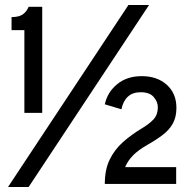

<svg xmlns="http://www.w3.org/2000/svg" viewBox="-20 -732 766 764"><path d="M77 -283V-612H26V-664Q55.5 -664 70.8 -674.8Q86 -685.5 94 -705H148V-283ZM12 12 491 -712H573L94 12ZM397 0Q397 -57 416.5 -97Q436 -137 469.2 -166.5Q502.5 -196 544 -221Q572 -237.5 590 -256Q608 -274.5 608 -306Q608 -326.5 591.8 -345.8Q575.5 -365 540 -365Q508 -365 489 -347.5Q470 -330 463 -297L397 -317Q407.5 -365 446.2 -397Q485 -429 544 -429Q605.5 -429 643.8 -394.5Q682 -360 682 -303Q682 -266.5 668 -241Q654 -215.5 628.2 -195.8Q602.5 -176 567 -156Q530.5 -135 509.5 -113.8Q488.5 -92.5 478 -67H681V0Z"/></svg>

Font: Undotted
Style: Regular
Weight: 400
Designer: Delve Withrington, Dave Bailey, Thomas Jockin
Foundry: Delve Fonts LLC
Version: Version 4.000